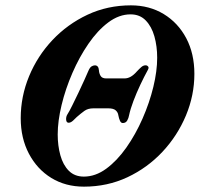

<svg xmlns="http://www.w3.org/2000/svg" viewBox="-20 -684 747 718"><path d="M439.2 -223.9Q432.5 -223.9 428.7 -232.2Q424.8 -240.6 422.5 -253Q421.1 -263.8 412.7 -271.3Q404.4 -278.9 384.3 -278.9H329.7Q308.8 -278.9 295.6 -269.3Q282.4 -259.8 267 -246.3Q262.5 -241.6 253.6 -233.3Q244.7 -225 236.7 -225Q228.2 -225 227.3 -236.5Q226.5 -248 232.6 -257.2Q238.7 -266.3 249.9 -289Q261 -311.7 273.7 -338Q286.4 -364.3 296.1 -386.3Q305.8 -408.2 309.6 -416.9Q315.4 -431.1 321.9 -435.4Q328.5 -439.6 334.9 -439.6Q348.7 -439.6 350 -420.6Q350.6 -409.8 356.2 -400.2Q361.8 -390.7 377.5 -390.7H445.2Q457.7 -390.7 469 -397.2Q480.3 -403.7 491 -416Q501.2 -427 508.7 -433.4Q516.2 -439.8 524.4 -439.8Q530.1 -439.8 533.9 -435.3Q537.7 -430.8 532.7 -422.1Q519.2 -397.7 504.9 -367.3Q490.5 -336.8 479.1 -306.7Q467.7 -276.6 462.6 -252.6Q461.1 -243 455.8 -233.4Q450.5 -223.9 439.2 -223.9ZM294 14Q225 14 171.8 -18.6Q118.6 -51.3 88.1 -109.3Q57.5 -167.4 57.5 -242.2Q57.5 -323.2 88.7 -398.8Q120 -474.5 176.1 -534.1Q232.3 -593.7 307.2 -628.9Q382.2 -664 469.6 -664Q538.6 -664 592.3 -631.4Q646 -598.7 676.5 -541.1Q706.9 -483.4 706.9 -407.8Q706.9 -327.6 675.3 -252Q643.6 -176.3 587.5 -116.3Q531.3 -56.3 456.4 -21.1Q381.4 14 294 14ZM293.7 -23.6Q337 -23.6 377.4 -53.2Q417.7 -82.8 452.4 -132Q487 -181.2 513 -240.4Q539 -299.6 553.4 -358.9Q567.8 -418.2 567.8 -468Q567.8 -510.9 557.4 -547.9Q547 -584.9 524.9 -607.6Q502.9 -630.3 468.3 -630.3Q425.3 -630.3 385 -600.2Q344.8 -570.1 310.7 -520.3Q276.5 -470.6 250.7 -411Q224.8 -351.4 210.3 -291.2Q195.8 -231 195.8 -181.2Q195.8 -139.1 205.8 -103.1Q215.8 -67.1 237.4 -45.3Q259.1 -23.6 293.7 -23.6Z"/></svg>

Font: EB Garamond
Style: Italic
Weight: 400
Italic angle: -17.2°
Designer: Georg Duffner and Octavio Pardo
Foundry: Georg Duffner
Version: Version 1.001